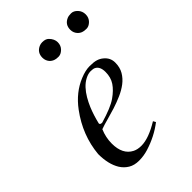

<svg xmlns="http://www.w3.org/2000/svg" viewBox="-202 -752 853 853"><g transform="rotate(-45 224.5 -325.5)"><path d="M210.9 -26.4Q257.3 -26.4 324.2 -67.4L331.1 -55.2Q279.8 -15.6 214.8 4.4Q186.5 13.2 157 13.2Q127.4 13.2 106.9 0.7Q86.4 -11.7 73.2 -32.7Q48.8 -72.8 48.8 -136.2Q58.6 -244.6 127 -336.9Q173.3 -399.4 238.3 -425.8Q271.5 -439.5 298.1 -439.5Q324.7 -439.5 339.4 -434.8Q354 -430.2 365.2 -420.9Q390.1 -400.9 390.1 -370.4Q390.1 -339.8 377.2 -317.9Q364.3 -295.9 343.3 -279.8Q322.3 -263.7 295.4 -252Q268.6 -240.2 241 -231.4Q213.4 -222.7 186.8 -215.6Q160.2 -208.5 140.1 -201.2Q124.5 -164.6 124.5 -126.5Q124.5 -58.1 170.9 -34.7Q187.5 -26.4 210.9 -26.4ZM147 -230.5Q147 -222.2 160.2 -222.2Q233.9 -243.7 265.6 -265.9Q297.4 -288.1 313.7 -312.5Q330.1 -336.9 330.1 -371.1Q330.1 -405.8 308.6 -416.5Q301.3 -420.4 285.4 -420.4Q269.5 -420.4 251.5 -410.9Q233.4 -401.4 218.8 -385.5Q204.1 -369.6 192.4 -349.6Q180.7 -329.6 171.9 -308.6Q157.2 -273.4 147 -230.5ZM365.7 -580.1Q351.6 -594.2 351.6 -614.3Q351.6 -647 381.3 -659.7Q390.1 -663.6 405.8 -663.6Q421.4 -663.6 435.1 -649.2Q448.7 -634.8 448.7 -614.3Q448.7 -593.8 435.1 -580.1Q421.4 -566.4 405.8 -566.4Q390.1 -566.4 381.1 -570.1Q372.1 -573.7 365.7 -580.1ZM189.9 -580.1Q176.3 -594.2 176.3 -614.3Q176.3 -646.5 205.6 -659.7Q214.4 -663.6 224.6 -663.6Q245.1 -663.6 255.4 -653.3Q273.4 -635.3 273.4 -614.5Q273.4 -593.8 259.5 -580.1Q245.6 -566.4 230 -566.4Q214.4 -566.4 205.6 -570.1Q196.8 -573.7 189.9 -580.1Z"/></g></svg>

Font: Cardo-Italic
Style: Italic
Weight: 400
Italic angle: -12°
Designer: David J. Perry
Foundry: David J. Perry
Version: Version 0.991